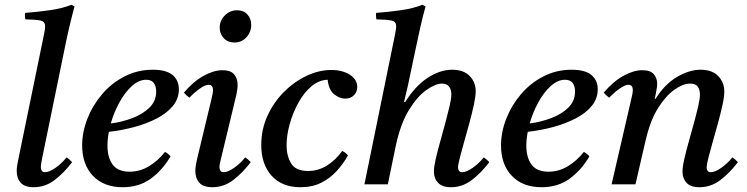

<svg xmlns="http://www.w3.org/2000/svg" viewBox="-20 -772 3127 804"><path d="M259 -113Q272 -104 282 -93Q248 -48 208.5 -18Q169 12 121 12Q84 12 67 -6.5Q50 -25 50 -56Q50 -67 52 -80Q54 -93 57 -106L162 -617Q165 -631 167 -642.5Q169 -654 169 -661Q169 -681 151.5 -685.5Q134 -690 86 -691Q85 -698 84.5 -704.5Q84 -711 85 -718Q139 -722 190.5 -729.5Q242 -737 279 -752L292 -745Q282 -708 271.5 -664Q261 -620 250 -565L157 -112Q156 -105 153.5 -93.5Q151 -82 151 -72Q151 -63 155 -57Q159 -51 169 -51Q186 -51 212 -69Q238 -87 259 -113Z M729 -398Q729 -359 704 -328.5Q679 -298 636.5 -276Q594 -254 542 -240Q490 -226 436 -220Q430 -189 430 -162Q430 -112 452 -82.5Q474 -53 523 -53Q566 -53 604 -76Q642 -99 671 -136Q687 -127 694 -117Q660 -59 611 -23.5Q562 12 494 12Q415 12 369.5 -35.5Q324 -83 324 -163Q324 -219 346 -275Q368 -331 407.5 -377.5Q447 -424 501.5 -452Q556 -480 620 -480Q676 -480 702.5 -458Q729 -436 729 -398ZM444 -255Q491 -261 534.5 -277.5Q578 -294 606 -321.5Q634 -349 634 -389Q634 -411 624 -424.5Q614 -438 592 -438Q561 -438 532 -411.5Q503 -385 480 -343Q457 -301 444 -255Z M1007 -113Q1020 -104 1030 -93Q996 -48 956.5 -18Q917 12 869 12Q832 12 815 -6.5Q798 -25 798 -56Q798 -67 800 -79.5Q802 -92 805 -105L865 -355Q872 -384 872 -393Q872 -417 854 -417Q840 -417 817.5 -401.5Q795 -386 773 -363Q766 -368 760.5 -373Q755 -378 750 -384Q790 -431 832.5 -454.5Q875 -478 912 -478Q946 -478 960.5 -460.5Q975 -443 975 -417Q975 -408 973.5 -397.5Q972 -387 970 -376L906 -110Q905 -103 902 -92.5Q899 -82 899 -72Q899 -63 903 -57Q907 -51 917 -51Q934 -51 960 -69Q986 -87 1007 -113ZM961 -594Q934 -594 917 -612Q900 -630 900 -656Q900 -686 921.5 -707.5Q943 -729 973 -729Q1000 -729 1016 -711.5Q1032 -694 1032 -668Q1032 -638 1012 -616Q992 -594 961 -594Z M1238 12Q1161 12 1117.5 -36Q1074 -84 1074 -165Q1074 -230 1100 -287Q1126 -344 1169 -387Q1212 -430 1264 -454.5Q1316 -479 1367 -479Q1414 -479 1445 -459Q1476 -439 1476 -408Q1476 -387 1462 -373Q1448 -359 1425 -359Q1403 -359 1380 -376.5Q1357 -394 1352 -438Q1315 -437 1283.5 -410Q1252 -383 1229 -341Q1206 -299 1193 -252Q1180 -205 1180 -163Q1180 -120 1199 -88Q1218 -56 1270 -56Q1313 -56 1349.5 -79Q1386 -102 1413 -140Q1429 -132 1437 -121Q1418 -87 1390.5 -56.5Q1363 -26 1325.5 -7Q1288 12 1238 12Z M1637 -160 1604 0H1506L1632 -617Q1635 -631 1637 -643Q1639 -655 1639 -662Q1639 -681 1621.5 -685.5Q1604 -690 1556 -691Q1555 -698 1554.5 -704.5Q1554 -711 1555 -718Q1609 -722 1660.5 -729.5Q1712 -737 1749 -752L1762 -745Q1750 -702 1740 -657.5Q1730 -613 1720 -565L1688 -413L1672 -345H1677Q1718 -411 1770 -445.5Q1822 -480 1874 -480Q1921 -480 1946.5 -454Q1972 -428 1972 -390Q1972 -369 1964.5 -334Q1957 -299 1946 -258.5Q1935 -218 1924 -179.5Q1913 -141 1905.5 -111.5Q1898 -82 1898 -70Q1898 -63 1902 -57Q1906 -51 1916 -51Q1933 -51 1959 -69Q1985 -87 2006 -113Q2019 -104 2029 -93Q1995 -48 1955.5 -18Q1916 12 1869 12Q1832 12 1814.5 -6.5Q1797 -25 1797 -53Q1797 -73 1804.5 -106Q1812 -139 1823 -178Q1834 -217 1844.5 -256Q1855 -295 1862.5 -327Q1870 -359 1870 -377Q1870 -397 1860.5 -409.5Q1851 -422 1831 -422Q1804 -422 1766 -395.5Q1728 -369 1692.5 -311.5Q1657 -254 1637 -160Z M2483 -398Q2483 -359 2458 -328.5Q2433 -298 2390.5 -276Q2348 -254 2296 -240Q2244 -226 2190 -220Q2184 -189 2184 -162Q2184 -112 2206 -82.5Q2228 -53 2277 -53Q2320 -53 2358 -76Q2396 -99 2425 -136Q2441 -127 2448 -117Q2414 -59 2365 -23.5Q2316 12 2248 12Q2169 12 2123.5 -35.5Q2078 -83 2078 -163Q2078 -219 2100 -275Q2122 -331 2161.5 -377.5Q2201 -424 2255.5 -452Q2310 -480 2374 -480Q2430 -480 2456.5 -458Q2483 -436 2483 -398ZM2198 -255Q2245 -261 2288.5 -277.5Q2332 -294 2360 -321.5Q2388 -349 2388 -389Q2388 -411 2378 -424.5Q2368 -438 2346 -438Q2315 -438 2286 -411.5Q2257 -385 2234 -343Q2211 -301 2198 -255Z M2683 -182 2641 0H2541L2623 -355Q2630 -384 2630 -393Q2630 -417 2612 -417Q2598 -417 2575.5 -401.5Q2553 -386 2531 -363Q2524 -368 2518.5 -373Q2513 -378 2508 -384Q2548 -431 2590.5 -454.5Q2633 -478 2670 -478Q2704 -478 2718 -461Q2732 -444 2732 -421Q2732 -409 2728.5 -392.5Q2725 -376 2722 -358H2725Q2763 -419 2814.5 -449.5Q2866 -480 2914 -480Q2962 -480 2987.5 -453.5Q3013 -427 3013 -389Q3013 -368 3005.5 -333Q2998 -298 2987 -258Q2976 -218 2965 -179.5Q2954 -141 2946.5 -111.5Q2939 -82 2939 -70Q2939 -63 2943 -57Q2947 -51 2957 -51Q2974 -51 3000 -69Q3026 -87 3047 -113Q3060 -104 3070 -93Q3036 -48 2996.5 -18Q2957 12 2909 12Q2872 12 2855 -6.5Q2838 -25 2838 -53Q2838 -73 2845.5 -106Q2853 -139 2864 -178Q2875 -217 2885.5 -255.5Q2896 -294 2903.5 -326Q2911 -358 2911 -376Q2911 -396 2902 -409Q2893 -422 2870 -422Q2841 -422 2805 -397Q2769 -372 2736.5 -321Q2704 -270 2685 -190Z"/></svg>

Font: Tiro Devanagari Marathi
Style: Italic
Weight: 400
Italic angle: -11°
Designer: Devanagari: John Hudson & Fiona Ross, assisted by Paul Hanslow. Latin: John Hudson with Paul Hanslow, assisted by Kaja S
Foundry: Tiro Typeworks Ltd.
Version: Version 1.52